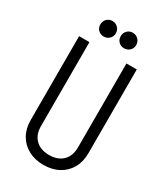

<svg xmlns="http://www.w3.org/2000/svg" viewBox="-215 -955 917 1061"><g transform="rotate(30 244.0 -425.0)"><path d="M362 -164V-700H428V-164ZM60 -164V-700H126V-164ZM428 -165Q428 -111 405 -70.5Q382 -30 340.5 -7.5Q299 15 243 15V-48Q299 -48 330.5 -79Q362 -110 362 -165ZM60 -165H126Q126 -110 157.5 -79Q189 -48 245 -48V15Q190 15 148 -7.5Q106 -30 83 -70.5Q60 -111 60 -165ZM178 -766Q157 -766 143 -780Q129 -794 129 -815Q129 -836 143 -850.5Q157 -865 178 -865Q199 -865 213.5 -850.5Q228 -836 228 -815Q228 -794 213.5 -780Q199 -766 178 -766ZM308 -766Q287 -766 273 -780Q259 -794 259 -815Q259 -836 273 -850.5Q287 -865 308 -865Q329 -865 343.5 -850.5Q358 -836 358 -815Q358 -794 343.5 -780Q329 -766 308 -766Z"/></g></svg>

Font: Akshar Light
Style: Regular
Weight: 300
Designer: Tall Chai
Foundry: Tall Chai
Version: Version 1.100